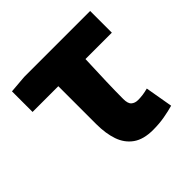

<svg xmlns="http://www.w3.org/2000/svg" viewBox="-151 -713 870 870"><g transform="rotate(-45 284.0 -277.5)"><path d="M359 14Q298 14 262 -11.5Q226 -37 210.5 -82Q195 -127 195 -187V-430H30V-562L115 -569H538V-430H369Q366 -360 364 -293.5Q362 -227 362 -181Q362 -151 374.5 -140.5Q387 -130 406 -130Q422 -130 437 -132Q452 -134 471 -139L494 -6Q466 2 432 8Q398 14 359 14Z"/></g></svg>

Font: Source Han Sans TC Heavy
Style: Regular
Weight: 900
Designer: Ryoko NISHIZUKA Ë•øÂ°öÊ∂ºÂ≠ê (kana, bopomofo & ideographs); Paul D. Hunt (Latin, Greek & Cyrillic); Sandoll Communicatio
Foundry: Adobe
Version: Version 2.004;hotconv 1.0.118;makeotfexe 2.5.65603